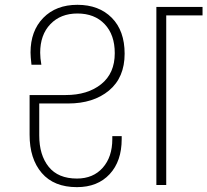

<svg xmlns="http://www.w3.org/2000/svg" viewBox="-20 -769 862 798"><path d="M299.8 8.8Q204.1 8.8 153.6 -50Q103 -108.9 103 -209V-374H252.9Q344.2 -374 400.6 -419.2Q457 -464.4 457 -547.9Q457 -624.5 415 -668.7Q373 -712.9 301.8 -712.9Q231.9 -712.9 189.5 -668.7Q147 -624.5 147 -549.8Q147 -528.3 151.9 -500H110.8Q106.9 -534.2 106.9 -550.8Q106.9 -640.6 159.9 -694.8Q212.9 -749 301.8 -749Q391.1 -749 444.6 -695.1Q498 -641.1 498 -545.9Q498 -446.8 433.1 -392.8Q368.2 -338.9 263.2 -338.9H143.1V-206.1Q143.1 -124.5 182.4 -75.7Q221.7 -26.9 299.8 -26.9Q367.2 -26.9 407 -71.8Q446.8 -116.7 446.8 -190.9V-203.1H485.8V-190.9Q485.8 -99.1 435.8 -45.2Q385.7 8.8 299.8 8.8ZM629.9 0V-740.2H821.8V-705.1H670.9V0Z"/></svg>

Font: SVN-Poppins ExtraLight
Style: Regular
Weight: 200
Designer: Ninad Kale (Devanagari), Jonny Pinhorn (Latin)
Foundry: Indian Type Foundry
Version: Version 3.002 2017